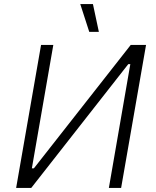

<svg xmlns="http://www.w3.org/2000/svg" viewBox="-20 -920 762 940"><path d="M59 0H133L608 -606H618L513 0H573L695 -700H620L146 -96H136L241 -700H181ZM417 -764H464L435 -900H373Z"/></svg>

Font: Fixel Display 20240404 Light
Style: Italic
Weight: 300
Italic angle: -10°
Designer: AlfaBravo + MacPaw
Foundry: Kyrylo Tkachov, Marchela Mozhyna, Serhii Makarenko, Maria Weinstein, Zakhar Kryvoshyya
Version: Version 1.211;Glyphs 3.2 (3225)